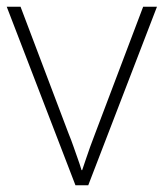

<svg xmlns="http://www.w3.org/2000/svg" viewBox="-20 -550 486 570"><path d="M204 0 0 -530H41L183 -155Q192 -133 198.5 -114Q205 -95 211 -78.5Q217 -62 222 -45H224Q230 -62 235.5 -79Q241 -96 248 -115Q255 -134 263 -155L405 -530H446L242 0Z"/></svg>

Font: Noto Sans Armenian ExtraLight
Style: Regular
Weight: 250
Designer: Monotype Design Team
Foundry: Monotype Imaging Inc.
Version: Version 2.007